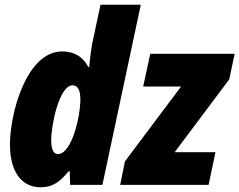

<svg xmlns="http://www.w3.org/2000/svg" viewBox="-20 -780 1010 810"><path d="M150 10C206 10 235 -16 270 -58H274L276 0H412L574 -760H404L369 -596C364 -570 359 -527 356 -497H353C329 -542 292 -563 242 -563C93 -563 22 -305 22 -170C22 -51 75 10 150 10ZM487 0H860L889 -138H717L947 -445L970 -553H614L584 -415H744L507 -99ZM224 -130C205 -130 196 -151 196 -190C196 -252 230 -420 286 -420C308 -420 319 -400 319 -361C319 -285 282 -130 224 -130Z"/></svg>

Font: Noto Sans Condensed Black
Style: Italic
Weight: 900
Width: 3
Italic angle: -12°
Designer: Monotype Design Team
Foundry: Monotype Imaging Inc.
Version: Version 2.013